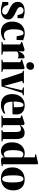

<svg xmlns="http://www.w3.org/2000/svg" viewBox="1694 -2552 869 4298"><g transform="rotate(90 2129.0 -402.5)"><path d="M205 12Q165.5 12 129.5 3.8Q93.5 -4.5 65.5 -12.8Q37.5 -21 21.5 -21.5L25.5 -153H89L109 -94Q117.5 -70 136.8 -52.2Q156 -34.5 178.2 -24.8Q200.5 -15 217 -15Q246.5 -15 266.2 -23.8Q286 -32.5 296 -47.8Q306 -63 306 -82Q306 -103.5 290.8 -118.5Q275.5 -133.5 246 -148.2Q216.5 -163 173 -183Q136 -199.5 100.8 -222.8Q65.5 -246 43 -281.5Q20.5 -317 20.5 -369Q20.5 -413 43.5 -447Q66.5 -481 112.2 -500.2Q158 -519.5 225.5 -519.5Q268.5 -519.5 298.8 -512.8Q329 -506 351 -499Q373 -492 390 -490L385 -359.5H320L303.5 -414Q297 -440.5 284 -458Q271 -475.5 254 -484.5Q237 -493.5 217.5 -493.5Q195.5 -493.5 177.2 -485Q159 -476.5 148 -460.8Q137 -445 137 -424Q137 -397 154.5 -379Q172 -361 200.2 -347Q228.5 -333 260.5 -317Q290 -303 317.8 -287.8Q345.5 -272.5 367.8 -253.8Q390 -235 403 -211.2Q416 -187.5 416 -156.5Q416 -111.5 394 -73Q372 -34.5 325.5 -11.2Q279 12 205 12Z M694.5 11Q617.5 11 566 -21.5Q514.5 -54 488.5 -111.5Q462.5 -169 462.5 -244.5Q462.5 -307.5 481 -358.5Q499.5 -409.5 533.5 -445.8Q567.5 -482 615 -501.5Q662.5 -521 719.5 -521Q764 -521 793.8 -513Q823.5 -505 844 -496.5Q864.5 -488 880 -486L874.5 -339.5H791.5L770 -446Q767.5 -460.5 761.2 -471.2Q755 -482 745.5 -487.8Q736 -493.5 721 -493.5Q695 -493.5 675.5 -471.5Q656 -449.5 645.5 -400.8Q635 -352 635 -271.5Q635 -213 644.5 -171.8Q654 -130.5 671.5 -104.5Q689 -78.5 713 -66.8Q737 -55 765.5 -55Q780.5 -55 799.8 -59Q819 -63 837.8 -70.8Q856.5 -78.5 869.5 -89L882 -62Q868.5 -47 839.2 -30Q810 -13 772.2 -1Q734.5 11 694.5 11Z M918.5 0V-19L975 -35.5V-420.5L919 -443V-462.5L1082.5 -516H1103.5L1129.5 -497V-471L1127 -378.5L1130 -379.5Q1132 -391 1142 -413Q1152 -435 1168.8 -458.8Q1185.5 -482.5 1208 -499Q1230.5 -515.5 1257.5 -515.5Q1268 -515.5 1274.8 -514Q1281.5 -512.5 1286 -510V-362.5Q1279.5 -368 1264.2 -375.2Q1249 -382.5 1227.5 -382.5Q1208 -382.5 1190.8 -379.8Q1173.5 -377 1158.8 -369.2Q1144 -361.5 1132 -347L1132.5 -36L1206 -19V0Z M1315.5 0V-19L1372 -35.5V-420.5L1315.5 -443.5V-462.5L1490.5 -516H1508L1529 -495L1529.5 -35.5L1590 -19V0ZM1450 -557.5Q1412 -557.5 1391.8 -580.5Q1371.5 -603.5 1371.5 -636.5Q1371.5 -676 1395.8 -702.8Q1420 -729.5 1463 -729.5H1464Q1502.5 -729.5 1522.8 -707.2Q1543 -685 1543 -651Q1543 -612.5 1518.8 -585Q1494.5 -557.5 1451 -557.5Z M1760.5 0 1608.5 -462 1563.5 -483.5V-502.5H1844V-483.5L1791 -462L1876 -156L1901.5 -56L1929.5 -156L2002 -462L1938 -483V-502.5H2112V-483.5L2058 -462L1913.5 0Z M2333 12Q2247.5 12 2192.8 -19Q2138 -50 2112 -107.2Q2086 -164.5 2086 -242.5Q2086 -307.5 2104.8 -358.5Q2123.5 -409.5 2157.2 -446Q2191 -482.5 2236.8 -501.5Q2282.5 -520.5 2337.5 -520.5Q2433 -520.5 2487 -473.5Q2541 -426.5 2542.5 -337Q2542.5 -303 2540.5 -280.2Q2538.5 -257.5 2534.5 -246.5H2254.5Q2256.5 -194 2265.8 -157.2Q2275 -120.5 2292 -97.8Q2309 -75 2334.2 -64.5Q2359.5 -54 2393 -54Q2421.5 -54 2456.8 -63.2Q2492 -72.5 2513.5 -88.5L2526 -61.5Q2512 -46.5 2482.2 -29.2Q2452.5 -12 2413.8 0Q2375 12 2333 12ZM2254 -270 2379 -280.5Q2379.5 -297 2379.8 -311.8Q2380 -326.5 2380 -343Q2380 -418 2370.2 -455.5Q2360.5 -493 2329 -493Q2313.5 -493 2299.5 -480.5Q2285.5 -468 2274.5 -441.2Q2263.5 -414.5 2258 -372.2Q2252.5 -330 2254 -270Z M2622.5 -35.5V-420.5L2566.5 -443.5V-462.5L2733 -516H2754L2779 -496V-458.5L2777.5 -423Q2796 -446.5 2821.2 -468.5Q2846.5 -490.5 2878.5 -504.8Q2910.5 -519 2948.5 -519Q2999 -519 3030.5 -500Q3062 -481 3077 -439.2Q3092 -397.5 3092 -329V-35.5L3144.5 -19V0H2892V-19L2934 -35.5V-328.5Q2934 -363.5 2928.5 -387.2Q2923 -411 2909.8 -423.2Q2896.5 -435.5 2874 -435.5Q2849 -435.5 2832.2 -431.5Q2815.5 -427.5 2803 -420.5Q2790.5 -413.5 2780 -405.5V-35.5L2834.5 -19V0H2566V-19Z M3361 11.5Q3323.5 11.5 3288.5 -3.2Q3253.5 -18 3226 -48Q3198.5 -78 3182.2 -123Q3166 -168 3166 -229Q3166 -332 3201 -396.2Q3236 -460.5 3292 -490.8Q3348 -521 3410.5 -521Q3440 -521 3465.2 -514Q3490.5 -507 3502 -497.5V-746L3431.5 -759V-773.5L3617.5 -817H3646L3657 -805V-28.5H3700V-6Q3684 -2.5 3648 3.5Q3612 9.5 3576.5 9.5Q3547.5 9.5 3525.5 2Q3503.5 -5.5 3503.5 -33.5V-73Q3495.5 -53 3476.2 -33.5Q3457 -14 3427.8 -1.2Q3398.5 11.5 3361 11.5ZM3430.5 -53Q3448.5 -53 3462.5 -58.8Q3476.5 -64.5 3486.5 -73.8Q3496.5 -83 3502 -92.5V-451.5Q3493 -469.5 3476.2 -479.8Q3459.5 -490 3437 -490Q3401 -490 3380 -463Q3359 -436 3349.8 -383.2Q3340.5 -330.5 3340.5 -252.5Q3340.5 -175.5 3353 -131.8Q3365.5 -88 3386 -70.5Q3406.5 -53 3430.5 -53Z M3727 -244.5Q3727 -316 3749.2 -367.8Q3771.5 -419.5 3809.5 -453.2Q3847.5 -487 3895.5 -503.2Q3943.5 -519.5 3995.5 -519.5Q4073.5 -519.5 4128.5 -490.2Q4183.5 -461 4212.2 -403.8Q4241 -346.5 4241 -262.5Q4241 -191.5 4218.8 -139.5Q4196.5 -87.5 4158.8 -54Q4121 -20.5 4073 -4.2Q4025 12 3973 12Q3916 12 3870.5 -4.2Q3825 -20.5 3793 -52.8Q3761 -85 3744 -133Q3727 -181 3727 -244.5ZM3985 -16Q4013 -16 4030.2 -40Q4047.5 -64 4055.5 -114.8Q4063.5 -165.5 4063.5 -245.5Q4063.5 -298.5 4060.2 -343.5Q4057 -388.5 4048.2 -421.8Q4039.5 -455 4024.2 -473.5Q4009 -492 3986 -492Q3956.5 -492 3938.5 -468Q3920.5 -444 3912.5 -393Q3904.5 -342 3904.5 -260.5Q3904.5 -208 3908 -163.5Q3911.5 -119 3920.2 -85.8Q3929 -52.5 3944.8 -34.2Q3960.5 -16 3985 -16Z"/></g></svg>

Font: Merriweather 144pt ExtraBold
Style: Regular
Weight: 800
Version: Version 2.100